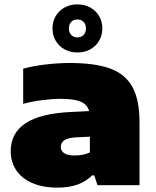

<svg xmlns="http://www.w3.org/2000/svg" viewBox="-20 -847 712 878"><path d="M618 -287V0H426L411 -45H401Q346.5 11 244 11Q174 11 125.8 -10.8Q77.5 -32.5 53.2 -70.2Q29 -108 29 -156Q29 -238 96.5 -283.2Q164 -328.5 306 -335L387.5 -339Q379.5 -369 349.2 -382Q319 -395 256 -395Q219 -395 172 -389Q125 -383 86 -372V-533Q134.5 -546 191.5 -552.5Q248.5 -559 298 -559Q414.5 -559 484 -533.5Q553.5 -508 585.8 -448.8Q618 -389.5 618 -287ZM391 -150V-222L329 -219Q291 -217 274.5 -205.8Q258 -194.5 258 -175Q258 -157 273.8 -146.5Q289.5 -136 320 -136Q363 -136 391 -150ZM220 -717Q220 -748.5 234.8 -773.5Q249.5 -798.5 275.5 -812.8Q301.5 -827 334 -827Q366.5 -827 392.5 -812.8Q418.5 -798.5 433.2 -773.5Q448 -748.5 448 -717Q448 -685.5 433.2 -660.5Q418.5 -635.5 392.5 -621.2Q366.5 -607 334 -607Q301.5 -607 275.5 -621.2Q249.5 -635.5 234.8 -660.5Q220 -685.5 220 -717ZM373 -717Q373 -735.5 362.2 -746.8Q351.5 -758 334 -758Q316.5 -758 305.8 -746.8Q295 -735.5 295 -717Q295 -698.5 305.8 -687.2Q316.5 -676 334 -676Q351.5 -676 362.2 -687.2Q373 -698.5 373 -717Z"/></svg>

Font: Encode Sans Expanded Black
Style: Regular
Weight: 900
Width: 7
Designer: Multiple Designers
Foundry: Impallari Type
Version: Version 2.000